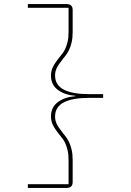

<svg xmlns="http://www.w3.org/2000/svg" viewBox="-20 -780 640 938"><path d="M306 -760Q335 -760 335 -731V-624Q335 -595 330 -573.5Q325 -552 317.5 -536.5Q310 -521 302 -510.5Q294 -500 288 -493Q264 -463 256.5 -446Q249 -429 249 -412Q249 -364 292 -342Q335 -320 416 -320H484V-302H416Q335 -302 292 -280Q249 -258 249 -210Q249 -193 256.5 -176Q264 -159 288 -129Q294 -122 302 -111.5Q310 -101 317.5 -85.5Q325 -70 330 -48.5Q335 -27 335 2V109Q335 138 306 138H116V120H315V2Q315 -26 310 -46.5Q305 -67 298.5 -81Q292 -95 284.5 -104Q277 -113 272 -120Q246 -152 237.5 -171.5Q229 -191 229 -211Q229 -256 262.5 -281Q296 -306 348 -310V-312Q296 -316 262.5 -341Q229 -366 229 -411Q229 -431 237.5 -450.5Q246 -470 272 -502Q277 -509 284.5 -518Q292 -527 298.5 -541Q305 -555 310 -575Q315 -595 315 -624V-742H116V-760Z"/></svg>

Font: IBM Plex Mono Thin
Style: Regular
Weight: 100
Monospace: yes
Designer: Mike Abbink, Paul van der Laan, Pieter van Rosmalen
Foundry: Bold Monday
Version: Version 2.3